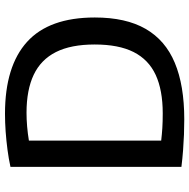

<svg xmlns="http://www.w3.org/2000/svg" viewBox="-14 -774 794 807"><g transform="rotate(-90 383.5 -371.0)"><path d="M285 6Q253.5 6 221.2 4.8Q189 3.5 155.2 1Q121.5 -1.5 85 -6V-724.5Q119 -732 157 -737Q195 -742 233.8 -744.8Q272.5 -747.5 308.5 -747.5Q508 -747.5 610.5 -654.8Q713 -562 713 -370Q713 -239.5 665.2 -156.5Q617.5 -73.5 522.5 -33.8Q427.5 6 285 6ZM310 -84.5Q407.5 -84.5 471.8 -114.2Q536 -144 567.8 -207Q599.5 -270 599.5 -370.5Q599.5 -470 567.8 -533.2Q536 -596.5 472.2 -626.8Q408.5 -657 312.5 -657Q285 -657 255.2 -654.5Q225.5 -652 195.5 -647V-91Q221 -88 248.2 -86.2Q275.5 -84.5 310 -84.5Z"/></g></svg>

Font: Encode Sans SC SemiExpanded Medium
Style: Regular
Weight: 500
Width: 6
Designer: Multiple Designers
Foundry: Impallari Type
Version: Version 3.002